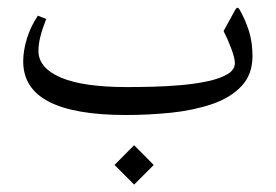

<svg xmlns="http://www.w3.org/2000/svg" viewBox="-20 -278 717 499"><path d="M328.6 99.4 277.6 150.7 328.6 201.7 379.5 150.7ZM307.3 20.9Q366.7 20.9 425 14.9Q483.3 8.8 531.2 -7.5Q579 -23.8 607.6 -54.1Q636.2 -84.3 636.2 -132.4Q636.2 -167.2 627.4 -196Q618.6 -224.8 602.9 -252.7Q599.9 -257.8 597.2 -257.8Q594.4 -257.8 591.5 -252.7L561.1 -197.3Q571.3 -177.5 580.9 -152.2Q590.4 -126.9 590.4 -114Q590.4 -96.4 571 -85.1Q551.5 -73.7 520 -66.9Q488.4 -60.1 450.9 -56.8Q413.3 -53.5 376.2 -52.6Q339.2 -51.7 309.9 -51.7Q195.5 -51.7 137.7 -76.6Q79.9 -101.6 79.9 -145.9Q79.9 -163.2 85.1 -183.4Q90.2 -203.5 100.1 -228.8L78.5 -237.3Q59.4 -209 49.9 -177.5Q40.3 -145.9 40.3 -118.8Q40.3 -48 107.3 -13.6Q174.2 20.9 307.3 20.9Z"/></svg>

Font: Parastoo
Style: Regular
Weight: 400
Foundry: Saber Rastikerdar (saber.rastikerdar@gmail.com)
Version: Version 3.000